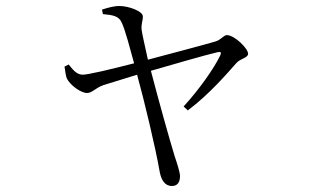

<svg xmlns="http://www.w3.org/2000/svg" viewBox="-20 -566 1040 640"><path d="M209 -351 195 -344C198 -327 199 -313 203 -304C215 -281 250 -256 270 -256C287 -256 297 -272 324 -282L437 -317C461 -230 499 -71 512 5C517 33 529 54 553 54C572 54 580 41 580 21C580 8 570 -22 562 -46C546 -98 509 -230 483 -330C555 -351 670 -384 705 -392C715 -394 719 -393 714 -381C694 -339 645 -269 592 -211L606 -198C678 -252 736 -320 769 -357C782 -371 807 -373 807 -387C807 -404 762 -449 736 -449C726 -449 716 -433 699 -428C666 -418 544 -386 473 -367C465 -406 454 -450 452 -467C450 -488 457 -497 456 -512C456 -528 410 -546 378 -546C359 -546 339 -540 320 -534L323 -519C357 -516 376 -512 385 -492C397 -469 415 -398 427 -355C353 -336 271 -316 254 -317C233 -318 220 -338 209 -351Z"/></svg>

Font: Noto Serif CJK SC Light
Style: Regular
Weight: 300
Designer: Ryoko NISHIZUKA 西塚涼子 (kana & ideographs); Frank Grießhammer (Latin, Greek & Cyrillic); Wenlong ZHANG 张文龙 (bopomofo); San
Foundry: Adobe
Version: Version 2.001;hotconv 1.1.0;makeotfexe 2.6.0